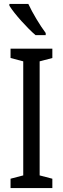

<svg xmlns="http://www.w3.org/2000/svg" viewBox="-20 -963 323 983"><path d="M125 -943H28V-934C54 -891 122 -817 162 -783H214V-794C186 -831 146 -897 125 -943ZM248 0V-48L183 -65V-649L248 -666V-714H34V-666L99 -649V-65L34 -48V0Z"/></svg>

Font: Noto Sans Gujarati UI ExtraCondensed
Style: Regular
Weight: 400
Width: 2
Designer: Jelle Bosma - Monotype Design Team, Universal Thirst
Foundry: Monotype Imaging Inc.
Version: Version 2.106